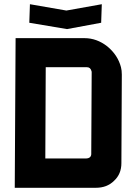

<svg xmlns="http://www.w3.org/2000/svg" viewBox="-20 -891 648 911"><path d="M54 -710H381Q439 -710 489 -671Q539 -630 554 -572Q558 -557 558 -537L556 -117Q556 -65 521 -33Q488 0 435 0H50ZM197 -572 195 -139H386Q415 -139 413 -165L415 -550L414 -554Q409 -572 393 -572ZM460 -783 298 -753 119 -783 122 -871 295 -841 463 -871Z"/></svg>

Font: Covid19
Style: Regular
Weight: 400
Designer: Peter Wiegel
Foundry: (c) CAT - Ing. Peter Wiegel.  for Rudolf Maass + Partner GmbH
Version: Version 001.000